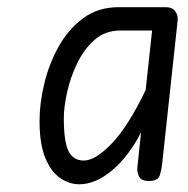

<svg xmlns="http://www.w3.org/2000/svg" viewBox="-20 -878 511 522"><path d="M195.5 -377Q168.5 -377 143.8 -393.8Q119 -410.5 103.2 -448.5Q87.5 -486.5 87.5 -549.5Q87.5 -596 100 -649.2Q112.5 -702.5 138.8 -750.2Q165 -798 205.8 -828.2Q246.5 -858.5 302.5 -858.5H431Q448 -858.5 456.2 -847.5Q464.5 -836.5 463 -822.5L420.5 -429.5Q419 -415.5 414.2 -400.8Q409.5 -386 384.5 -386Q364.5 -386 358.2 -397.8Q352 -409.5 353.5 -423.5L363.5 -518Q330 -453 285 -415Q240 -377 195.5 -377ZM208 -441.5Q239 -441.5 283.5 -487.5Q328 -533.5 376 -633L393.5 -795H307Q266 -795 237 -769.5Q208 -744 189.5 -705.2Q171 -666.5 162.2 -626.2Q153.5 -586 153.5 -556.5Q153.5 -494 166 -467.8Q178.5 -441.5 208 -441.5Z"/></svg>

Font: Edu NSW ACT Cursive
Style: Regular
Weight: 400
Designer: Tina and Corey Anderson, Eben Sorkin, Mirko Velimirovic
Foundry: Sorkin Type Co.
Version: Version 2.000